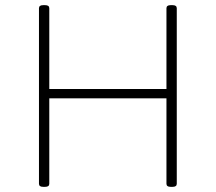

<svg xmlns="http://www.w3.org/2000/svg" viewBox="-20 -722 836 744"><path d="M147 2Q131 2 131 -10V-690Q131 -702 147 -702H155Q171 -702 171 -690V-377H625V-690Q625 -702 641 -702H649Q665 -702 665 -690V-10Q665 2 649 2H641Q625 2 625 -10V-341H171V-10Q171 2 155 2Z"/></svg>

Font: Asap Semi Expanded Thin
Style: Regular
Weight: 100
Width: 6
Designer: Pablo Cosgaya
Foundry: Omnibus-Type
Version: Version 3.001; ttfautohint (v1.8.4.7-5d5b)